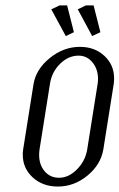

<svg xmlns="http://www.w3.org/2000/svg" viewBox="-20 -684 438 704"><path d="M63.5 -116.7Q63.5 -126 64.9 -136.2L103 -376Q112.3 -430.7 162.8 -471.4Q213.4 -512.2 272.9 -512.2Q327.6 -512.2 363 -479Q398.4 -445.8 398.4 -396.5Q398.4 -386.2 397 -376L358.9 -136.2Q349.6 -80.6 300.8 -40.3Q252 0 191.9 0Q136.7 0 100.1 -33.4Q63.5 -66.9 63.5 -116.7ZM123.5 -116.2Q123.5 -79.6 143.8 -55.9Q164.1 -32.2 196.8 -32.2Q231.9 -32.2 262.5 -63.2Q293 -94.2 299.8 -136.2L337.9 -376Q339.4 -385.3 339.4 -394.5Q339.4 -430.7 319.1 -455.3Q298.8 -480 268.1 -480Q230.5 -480 200 -449.7Q169.4 -419.4 163.1 -376L125 -136.2Q123.5 -126 123.5 -116.2ZM168 -649.9 198.2 -664.1H226.1L251 -565.9L221.2 -551.8ZM265.1 -649.9 294.9 -664.1H323.2L348.1 -565.9L317.9 -551.8Z"/></svg>

Font: Gawaa
Style: Italic
Weight: 400
Designer: T. Christopher White
Version: Version 1.0